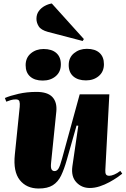

<svg xmlns="http://www.w3.org/2000/svg" viewBox="-20 -1064 721 1101"><path d="M8 -502Q38 -515 86 -526Q134 -537 189 -537Q253 -537 280.5 -507.5Q308 -478 303 -425L273 -131Q270 -103 275.5 -93Q281 -83 293 -83Q307 -83 316 -98.5Q325 -114 336 -155L437 -523H607L584 -89Q583 -73 587.5 -64.5Q592 -56 607 -56Q618 -56 635 -63Q652 -70 670 -84L681 -68Q673 -61 653.5 -47.5Q634 -34 607.5 -19.5Q581 -5 552 4.5Q523 14 495 14Q448 14 417.5 -19Q387 -52 395 -110L429 -343L419 -344L363 -147Q348 -94 330.5 -57.5Q313 -21 283 -2Q253 17 202 17Q132 17 93.5 -31.5Q55 -80 65 -177L93 -451Q95 -471 91.5 -482.5Q88 -494 71 -494Q55 -494 42 -490Q29 -486 16 -481ZM374 -691Q374 -734 404.5 -759Q435 -784 478 -784Q525 -784 550.5 -761Q576 -738 576 -696Q576 -653 546.5 -628Q517 -603 473 -603Q427 -603 400.5 -626Q374 -649 374 -691ZM127 -690Q127 -733 157 -758Q187 -783 230 -783Q277 -783 303 -760Q329 -737 329 -695Q329 -652 299.5 -627Q270 -602 225 -602Q179 -602 153 -625Q127 -648 127 -690ZM461 -840 454 -829 255 -881Q215 -892 202 -913Q189 -934 189 -956Q189 -982 202.5 -1000.5Q216 -1019 236.5 -1030Q257 -1041 277 -1044Z"/></svg>

Font: Literata 72pt Black
Style: Italic
Weight: 900
Italic angle: -2°
Designer: Latin by Veronika Burian and Jose Scaglione. Greek by Irene Vlachou. Cyrillic by Vera Evstafieva
Foundry: TypeTogether
Version: Version 3.002